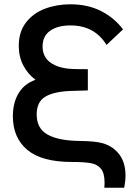

<svg xmlns="http://www.w3.org/2000/svg" viewBox="-20 -755 606 895"><path d="M466.5 120Q467.5 104 467.5 97Q467.5 52.5 450.8 31.8Q434 11 403.2 5.5Q372.5 0 314.5 0Q174.5 0 107.2 -56.5Q40 -113 40 -213Q40 -276 66.5 -320.2Q93 -364.5 145.5 -383Q109 -410.5 88.2 -450.8Q67.5 -491 67.5 -541.5Q67.5 -606.5 101.2 -650.2Q135 -694 189.8 -714.5Q244.5 -735 308.5 -735Q389 -735 451 -703.5Q513 -672 553.5 -618L476.5 -545.5Q421 -636.5 308.5 -636.5Q249.5 -636.5 214 -611.8Q178.5 -587 178.5 -538.5Q178.5 -489.5 215.5 -463Q252.5 -436.5 317 -433.5Q336 -432.5 389.5 -432.5V-333.5Q379 -333.5 308.5 -331Q230.5 -328 190.8 -304Q151 -280 151 -221.5Q151 -155.5 202.5 -127.2Q254 -99 350.5 -98Q386 -97.5 412.5 -95.2Q439 -93 461.5 -86.5Q508.5 -72 536.8 -34.2Q565 3.5 565 63Q565 89.5 559 120Z"/></svg>

Font: Hauora SemiBold
Style: Regular
Weight: 600
Designer: Wayne Shih
Foundry: WCYS
Version: Version 1.001